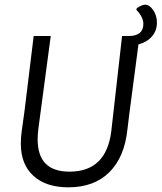

<svg xmlns="http://www.w3.org/2000/svg" viewBox="-20 -794 691 821"><path d="M601 -774Q619 -774 635 -751Q651 -728 651 -697Q651 -663 630 -638.5Q609 -614 572 -604L534 -315L525 -242Q513 -123 448 -58Q383 7 272 7Q177 7 123 -42Q69 -91 69 -180Q69 -209 73 -234L85 -321L124 -640H197L144 -243Q141 -219 141 -198Q141 -60 277 -60Q435 -60 456 -234L502 -640H530Q593 -640 593 -692Q593 -721 563 -752L565 -759Q587 -774 601 -774Z"/></svg>

Font: Alegreya Sans
Style: Italic
Weight: 400
Italic angle: -7°
Designer: Juan Pablo del Peral
Foundry: Huerta Tipografica
Version: Version 2.007